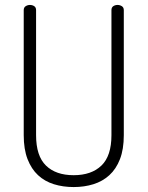

<svg xmlns="http://www.w3.org/2000/svg" viewBox="-20 -751 597 777"><path d="M431 -710Q431 -721 438.5 -726Q446 -731 456 -731Q465 -731 473 -726Q481 -721 481 -710V-204Q481 -147 465.5 -107Q450 -67 422.5 -42Q395 -17 358 -5.5Q321 6 278 6Q235 6 198 -5.5Q161 -17 134 -42Q107 -67 91.5 -107Q76 -147 76 -204V-710Q76 -721 84 -726Q92 -731 101 -731Q111 -731 118.5 -726Q126 -721 126 -710V-204Q126 -120 166 -81Q206 -42 278 -42Q350 -42 390.5 -81Q431 -120 431 -204Z"/></svg>

Font: AkaAcidDosis
Style: Light
Weight: 300
Designer: Edgar Tolentino, Pablo Impallari, Igino Marini, Aka-Acid
Foundry: Edgar Tolentino, Pablo Impallari, Igino Marini, Aka-Acid
Version: Version 1.007